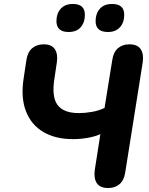

<svg xmlns="http://www.w3.org/2000/svg" viewBox="-20 -937 748 966"><path d="M524 9Q484 9 467.5 -15Q451 -39 457 -83L485 -262Q458 -250 421.5 -243.5Q385 -237 347 -237Q259 -237 198 -273Q137 -309 110.5 -377.5Q84 -446 99 -543L113 -636Q119 -675 142 -694.5Q165 -714 200 -714Q240 -714 256 -689.5Q272 -665 266 -623L254 -543Q239 -450 269.5 -409Q300 -368 377 -368Q408 -368 442.5 -374Q477 -380 506 -394L545 -636Q551 -675 573.5 -694.5Q596 -714 631 -714Q672 -714 688 -689.5Q704 -665 698 -623L610 -69Q604 -30 581.5 -10.5Q559 9 524 9ZM523 -776Q461 -776 461 -831Q461 -869 482.5 -893Q504 -917 544 -917Q605 -917 605 -863Q605 -824 583.5 -800Q562 -776 523 -776ZM325 -776Q264 -776 264 -831Q264 -869 285.5 -893Q307 -917 347 -917Q407 -917 407 -863Q407 -824 386 -800Q365 -776 325 -776Z"/></svg>

Font: Nunito ExtraBold
Style: Italic
Weight: 800
Italic angle: -9°
Designer: Vernon Adams
Foundry: Vernon Adams
Version: Version 3.601; ttfautohint (v1.8.2.53-6de2)